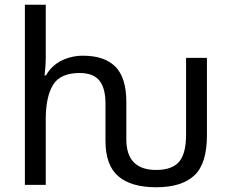

<svg xmlns="http://www.w3.org/2000/svg" viewBox="-20 -780 974 810"><path d="M173 -760V-537Q173 -517 171.5 -498Q170 -479 168 -462H174Q198 -504 240 -524.5Q282 -545 330 -545Q421 -545 467 -498.5Q513 -452 513 -349V-192Q513 -63 639 -63Q705 -63 735 -97Q765 -131 765 -212V-536H853V-209Q853 -89 799.5 -39.5Q746 10 639 10Q533 10 479 -36.5Q425 -83 425 -186V-343Q425 -409 399 -440.5Q373 -472 316 -472Q234 -472 203.5 -421.5Q173 -371 173 -277V0H85V-760Z"/></svg>

Font: BC Sans
Style: Regular
Weight: 400
Designer: Monotype Design Team
Province of B.C.
Foundry: Monotype Imaging Inc.
Version: Version 2.000;GOOG;noto-source:20170915:90ef993387c0